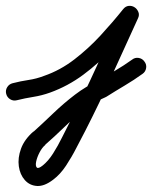

<svg xmlns="http://www.w3.org/2000/svg" viewBox="-51 -304 517 653"><path d="M-30 15Q-33 3 -26.5 -7.5Q-20 -18 -8 -21Q19 -28 46 -32Q73 -36 99 -46Q154 -65 202 -102Q250 -139 291 -183.5Q332 -228 368 -273Q376 -283 387 -284Q398 -285 407 -279Q415 -274 419.5 -263.5Q424 -253 418 -241Q374 -145 330.5 -49Q287 47 239 141Q225 167 209 198.5Q193 230 173.5 259.5Q154 289 130 307Q100 330 75 328.5Q50 327 33.5 308.5Q17 290 13 261.5Q9 233 20.5 201.5Q32 170 63 143Q63 143 63 143Q63 143 63 144Q63 144 63 144Q63 144 63 144Q96 114 131 80.5Q166 47 204 18Q242 -11 283 -29Q283 -29 281 -28Q279 -26 279 -27Q309 -45 339.5 -63Q370 -81 398 -101Q408 -109 420.5 -107Q433 -105 440 -95Q448 -85 446 -72.5Q444 -60 434 -53Q405 -32 373 -13Q341 6 311 25Q311 25 309 26Q307 27 307 27Q269 43 234 70.5Q199 98 166.5 129.5Q134 161 103 188Q103 188 103 188Q103 188 103 188Q103 189 103 189Q103 189 103 189Q92 198 83.5 214.5Q75 231 72 245.5Q69 260 74 265.5Q79 271 94 259Q113 244 129.5 218Q146 192 160 163.5Q174 135 185 114Q233 20 276.5 -75.5Q320 -171 364 -267Q369 -278 381 -278.5Q393 -279 403 -273Q413 -267 418 -256.5Q423 -246 414 -235Q375 -186 330 -137.5Q285 -89 232.5 -50Q180 -11 119 11Q91 21 62.5 25.5Q34 30 6 37Q-6 40 -16.5 33.5Q-27 27 -30 15Z"/></svg>

Font: FRB American Cursive Guidelines Arrows
Style: Bold Italic
Weight: 700
Italic angle: -25°
Version: Version 2.0;Modular Font Editor K font №1